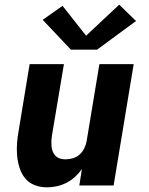

<svg xmlns="http://www.w3.org/2000/svg" viewBox="-20 -795 640 823"><path d="M181 8Q153 8 128.5 -1.5Q104 -11 88 -30.5Q72 -50 64 -75Q56 -100 53.5 -126.5Q51 -153 53 -180.5Q55 -208 60 -235L107 -520H254L203 -216Q201 -204 200.5 -192Q200 -180 201 -168Q202 -156 206 -145.5Q210 -135 218 -127Q226 -119 237 -115.5Q248 -112 260 -112Q276 -112 292 -116.5Q308 -121 320.5 -132Q333 -143 340.5 -158Q348 -173 351 -188L406 -520H553L467 0H320L331 -70Q318 -52 301 -36.5Q284 -21 264 -11Q244 -1 223 3.5Q202 8 181 8ZM284 -582 163 -710 248 -770 349 -642 491 -775 563 -705 396 -582Z"/></svg>

Font: Iosevka SS04 Hv Ex Obl
Style: Regular
Weight: 900
Width: 7
Italic angle: -9°
Monospace: yes
Designer: Belleve Invis
Foundry: Belleve Invis
Version: Version 19.0.0; ttfautohint (v1.8.4)